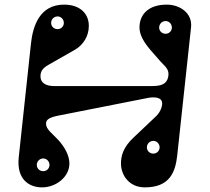

<svg xmlns="http://www.w3.org/2000/svg" viewBox="-20 -795 906 830"><path d="M701 -775C620 -775 583 -731 583 -676C583 -645 601 -613 632 -577L675 -528C694 -507 714 -495 707 -462C701 -433 679 -423 638 -423H213C179 -423 155 -437 155 -464C155 -483 160 -498 190 -515L304 -580C339 -600 364 -638 364 -683C364 -737 325 -775 257 -775C150 -775 122 -680 114 -608L61 -115C51 -20 105 15 162 15C222 15 280 -30 280 -88C280 -120 263 -156 231 -191C206 -218 179 -236 179 -260C179 -275 187 -286 231 -295L611 -370C645 -378 681 -376 681 -348C681 -332 673 -309 651 -289L558 -201C511 -157 503 -120 503 -88C503 -37 539 15 606 15C713 15 738 -50 746 -122L806 -678C812 -738 758 -775 701 -775ZM643 -131C627 -131 615 -143 615 -158C615 -173 627 -186 643 -186C658 -186 670 -173 670 -158C670 -143 658 -131 643 -131ZM229 -669C213 -669 201 -681 201 -696C201 -711 213 -724 229 -724C244 -724 256 -711 256 -696C256 -681 244 -669 229 -669ZM696 -649C680 -649 668 -661 668 -676C668 -691 680 -704 696 -704C711 -704 723 -691 723 -676C723 -661 711 -649 696 -649ZM167 -55C151 -55 139 -67 139 -82C139 -97 151 -110 167 -110C182 -110 194 -97 194 -82C194 -67 182 -55 167 -55Z"/></svg>

Font: Pilowlava Atome
Style: Regular
Weight: 500
Designer: Anton Moglia, Jérémy Landes, Maksym Kobuzan (Cyrillic), Velvetyne Type Foundry
Foundry: Anton Moglia, Jérémy Landes, Velvetyne Type Foundry
Version: Version 1.002;Glyphs 3.3 (3303)